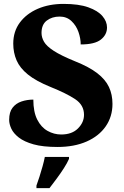

<svg xmlns="http://www.w3.org/2000/svg" viewBox="-20 -744 636 985"><path d="M275 10Q200 10 152 -3.5Q104 -17 76.5 -38.5Q49 -60 38 -84Q27 -108 27 -129Q27 -169 44.5 -191.5Q62 -214 90.5 -223.5Q119 -233 151 -233Q151 -170 171 -130.5Q191 -91 224 -72.5Q257 -54 294 -54Q349 -54 380 -85Q411 -116 411 -155Q411 -205 366 -235Q321 -265 239 -298Q165 -328 123.5 -361.5Q82 -395 65 -434.5Q48 -474 48 -520Q48 -583 82 -628.5Q116 -674 174 -699Q232 -724 306 -724Q384 -724 433 -706.5Q482 -689 505.5 -661.5Q529 -634 529 -603Q529 -566 497.5 -541Q466 -516 394 -516Q394 -547 382.5 -580Q371 -613 346.5 -636Q322 -659 286 -659Q247 -659 220 -638.5Q193 -618 193 -575Q193 -552 206 -529.5Q219 -507 256 -483Q293 -459 364 -430Q437 -401 479 -368.5Q521 -336 539 -297.5Q557 -259 557 -211Q557 -146 522.5 -96Q488 -46 424.5 -18Q361 10 275 10ZM167 208Q174 189 182.5 162.5Q191 136 198.5 109Q206 82 210 61H334V71Q325 92 308 118.5Q291 145 271 172Q251 199 234 221H167Z"/></svg>

Font: Noto Serif Tamil ExtraBold
Style: Italic
Weight: 800
Italic angle: -12°
Designer: Indian Type Foundry, Tom Grace, and the Monotype Design Team
Foundry: Monotype Imaging Inc.
Version: Version 2.003; ttfautohint (v1.8.4.7-5d5b)